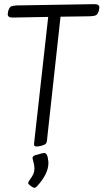

<svg xmlns="http://www.w3.org/2000/svg" viewBox="-20 -694 496 920"><path d="M456 -658Q456 -654 454 -644Q449 -627 441.5 -622Q434 -617 412 -616L270 -614L206 -30Q205 -11 199.5 -5.5Q194 0 180 4Q165 8 156 8Q147 8 144.5 3.5Q142 -1 144 -13L211 -613L49 -610Q31 -609 24 -613Q17 -617 17 -626Q17 -630 19 -640Q24 -657 31.5 -662Q39 -667 61 -668L424 -674Q442 -675 449 -671Q456 -667 456 -658ZM145 112Q145 128 139.5 140.5Q134 153 121 170Q115 179 115 183Q115 187 120 191Q125 195 127 197Q140 206 145 206Q150 206 157 199Q212 139 212 87Q212 80 210.5 72.5Q209 65 209 61Q206 49 202 44Q198 39 192 39Q190 39 180 41L151 49Q136 53 136 63Q136 68 139 77Q145 98 145 112Z"/></svg>

Font: Farsan
Style: Regular
Weight: 400
Version: Version 1.001g;PS 1.001;hotconv 1.0.86;makeotf.lib2.5.63406 